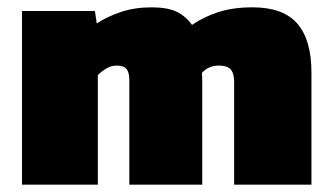

<svg xmlns="http://www.w3.org/2000/svg" viewBox="-20 -504 905 524"><path d="M40 0V-474H239L244 -440Q273 -459 310.5 -471.5Q348 -484 394 -484Q438 -484 463 -471.5Q488 -459 504 -436Q536 -458 576 -471Q616 -484 669 -484Q753 -484 791.5 -439.5Q830 -395 830 -306V0H619V-281Q619 -304 609.5 -314.5Q600 -325 577 -325Q549 -325 531 -305Q532 -291 532 -278Q532 -265 532 -250V0H333V-285Q333 -306 325.5 -315.5Q318 -325 298 -325Q284 -325 271 -317.5Q258 -310 247 -299V0Z"/></svg>

Font: Kanit ExtraBold
Style: Regular
Weight: 800
Designer: Katatrad Team
Foundry: CadsonDemak
Version: Version 2.000; ttfautohint (v1.8.3)